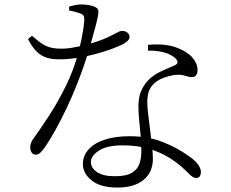

<svg xmlns="http://www.w3.org/2000/svg" viewBox="-20 -803 1040 864"><path d="M509 41Q432 41 392.5 9Q353 -23 353 -64Q353 -102 378.5 -130.5Q404 -159 451 -174.5Q498 -190 563 -190Q648 -190 714.5 -163Q781 -136 823 -105Q857 -83 870.5 -64Q884 -45 884 -29Q884 -17 879 -9.5Q874 -2 863 -2Q855 -2 848 -6.5Q841 -11 833.5 -18Q826 -25 818 -33Q784 -67 742 -93Q700 -119 648.5 -134Q597 -149 532 -149Q462 -149 425.5 -125.5Q389 -102 389 -74Q389 -48 416 -29Q443 -10 497 -10Q548 -10 573.5 -25.5Q599 -41 607.5 -66Q616 -91 616 -121Q616 -156 613 -191Q610 -226 606.5 -260.5Q603 -295 603 -325Q603 -366 615.5 -394.5Q628 -423 652 -447Q675 -468 705 -482Q735 -496 762 -507Q780 -514 779 -524.5Q778 -535 763 -546Q742 -562 711 -569Q680 -576 646 -575V-601Q683 -605 718 -601.5Q753 -598 782 -586Q826 -568 847.5 -542Q869 -516 869 -488Q869 -473 862.5 -464.5Q856 -456 843 -456Q834 -456 824.5 -459Q815 -462 802 -465Q789 -468 768 -466Q741 -462 715.5 -452.5Q690 -443 672 -426Q654 -409 648 -386Q642 -363 643 -336Q643 -319 647 -287.5Q651 -256 655.5 -219Q660 -182 664 -147.5Q668 -113 668 -89Q668 -28 626 6.5Q584 41 509 41ZM140 -107Q128 -107 122 -117.5Q116 -128 116 -139Q116 -150 120 -161Q124 -172 133 -183Q164 -226 202 -284.5Q240 -343 275.5 -414.5Q311 -486 332 -564Q338 -587 344 -614.5Q350 -642 354 -667Q358 -692 359 -709Q360 -725 356.5 -731.5Q353 -738 340 -743Q329 -747 316 -750.5Q303 -754 291 -756V-773Q303 -777 318 -780Q333 -783 346 -783Q363 -783 382.5 -779.5Q402 -776 414 -768Q420 -765 422 -758Q424 -751 421 -732.5Q418 -714 408.5 -679Q399 -644 382 -583Q373 -553 358.5 -510.5Q344 -468 324.5 -419Q305 -370 281.5 -320Q258 -270 232 -222.5Q206 -175 179 -136Q170 -124 161 -115.5Q152 -107 140 -107ZM245 -536Q208 -536 183 -546Q158 -556 140 -576Q122 -596 106 -627L124 -642Q146 -623 163 -610.5Q180 -598 201 -591Q222 -584 257 -584Q279 -584 300.5 -587.5Q322 -591 340.5 -595Q359 -599 371 -602Q430 -619 460 -633Q490 -647 505 -655.5Q520 -664 529 -664Q545 -664 554 -655.5Q563 -647 563 -637Q563 -625 549.5 -615Q536 -605 529 -602Q510 -593 479 -581.5Q448 -570 408.5 -559.5Q369 -549 327.5 -542.5Q286 -536 245 -536Z"/></svg>

Font: Noto Serif SC ExtraLight Light
Style: Regular
Weight: 300
Version: Version 2.002-H1;hotconv 1.1.0;makeotfexe 2.6.0